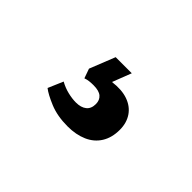

<svg xmlns="http://www.w3.org/2000/svg" viewBox="-45 -180 590 590"><g transform="rotate(45 250.0 115.5)"><path d="M254 243Q209 243 175.5 229Q142 215 127 203L148 154Q166 164 185 168.5Q204 173 220 173Q242 173 254.5 163Q267 153 267 133Q267 116 256 106.5Q245 97 221 97Q211 97 202.5 98Q194 99 186 102L175 71L208 -12H278L254 50Q292 45 319 54.5Q346 64 360.5 85.5Q375 107 375 137Q375 171 360 195Q345 219 317.5 231Q290 243 254 243Z"/></g></svg>

Font: Literata 18pt
Style: Bold
Weight: 700
Designer: Latin by Veronika Burian and Jose Scaglione. Greek by Irene Vlachou. Cyrillic by Vera Evstafieva.
Foundry: TypeTogether
Version: Version 3.103;gftools[0.9.29]